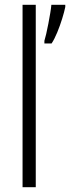

<svg xmlns="http://www.w3.org/2000/svg" viewBox="-20 -780 292 800"><path d="M129 0H74V-760H129ZM252 -751Q248 -731 239 -702Q230 -673 218.5 -645Q207 -617 195 -599H165V-610Q168 -619 172.5 -638.5Q177 -658 181.5 -681.5Q186 -705 189.5 -726Q193 -747 194 -760H252Z"/></svg>

Font: Noto Sans Telugu Condensed Light
Style: Regular
Weight: 300
Width: 3
Designer: Jelle Bosma - Monotype Design Team
Foundry: Monotype Imaging Inc.
Version: Version 2.005; ttfautohint (v1.8.4.7-5d5b)